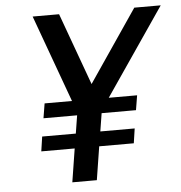

<svg xmlns="http://www.w3.org/2000/svg" viewBox="-51 -749 749 796"><g transform="rotate(-5 323.5 -350.5)"><path d="M647 -700H537L333 -400L224 -700H114L246 -337H132L122 -276H262L250 -201H110L101 -140H240L218 -1H320L342 -140H486L495 -201H352L364 -276H507L517 -337H399Z"/></g></svg>

Font: Arthouse Owned Medium
Style: Italic
Weight: 500
Italic angle: -10°
Designer: Jeremy Tribby
Foundry: Tribby Type
Version: Version 1.000;PS 001.000;hotconv 1.0.88;makeotf.lib2.5.64775